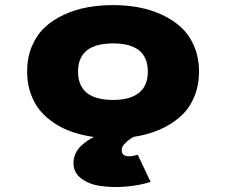

<svg xmlns="http://www.w3.org/2000/svg" viewBox="-20 -532 890 754"><path d="M571.5 182.5Q526 196.5 474 200.8Q422 205 375.8 198.5Q329.5 192 299 168.8Q268.5 145.5 268.5 108.5Q268.5 88.5 277 70.5Q285.5 52.5 299.2 40Q313 27.5 324.8 19.8Q336.5 12 349 6Q305 0 266.8 -12.8Q228.5 -25.5 195 -47.2Q161.5 -69 137.8 -97.5Q114 -126 100.2 -165.2Q86.5 -204.5 86.5 -251Q86.5 -305.5 105 -349.8Q123.5 -394 155 -423.8Q186.5 -453.5 230 -473.8Q273.5 -494 322 -503Q370.5 -512 424.5 -512Q477.5 -512 526 -502.8Q574.5 -493.5 617.8 -473.2Q661 -453 692.8 -423.2Q724.5 -393.5 743 -349.2Q761.5 -305 761.5 -251Q761.5 -194 741.2 -148Q721 -102 685.2 -71.5Q649.5 -41 604.2 -21.8Q559 -2.5 504.5 5.5Q487.5 15 472.8 29Q458 43 458 57.5Q458 63.5 459.5 68Q461 72.5 464.2 75Q467.5 77.5 470.8 79.2Q474 81 479.2 81.2Q484.5 81.5 488.2 81.8Q492 82 497.8 81Q503.5 80 506.5 79.2Q509.5 78.5 514.8 77.2Q520 76 521 76ZM424.5 -139.5Q490 -139.5 525.2 -167Q560.5 -194.5 560.5 -251Q560.5 -361.5 424.5 -361.5Q286.5 -361.5 286.5 -251Q286.5 -139.5 424.5 -139.5Z"/></svg>

Font: League Mono Wide ExtraBold
Style: Regular
Weight: 800
Width: 8
Designer: Tyler Finck
Foundry: The League of Moveable Type / Tyler Finck
Version: Version 2.210